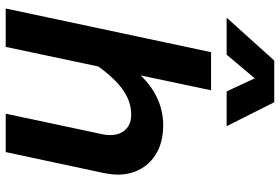

<svg xmlns="http://www.w3.org/2000/svg" viewBox="-178 -828 1005 690"><g transform="rotate(90 325.0 -482.5)"><path d="M388 0 461 -343Q472 -392 452.5 -421.5Q433 -451 391 -451Q342 -451 296.5 -417Q251 -383 201 -308L207 -433Q257 -502 312 -534Q367 -566 429 -566Q492 -566 535 -539Q578 -512 596.5 -464Q615 -416 601 -351L526 0ZM10 0 167 -738H304L148 0ZM43 -794 197 -965H347L433 -794H308L261 -895L176 -794Z"/></g></svg>

Font: Azeret Mono Thin SemiBold
Style: Italic
Weight: 600
Italic angle: -12°
Version: Version 1.002